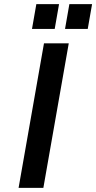

<svg xmlns="http://www.w3.org/2000/svg" viewBox="-20 -910 466 930"><path d="M70 0 193 -700H313L190 0ZM295 -770 316 -890H426L405 -770ZM135 -770 156 -890H266L245 -770Z"/></svg>

Font: Cuprum
Style: Bold Italic
Weight: 700
Italic angle: -10°
Designer: Jovanny Lemonad
Foundry: Jovanny Lemonad
Version: Version 3.000